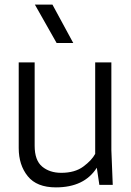

<svg xmlns="http://www.w3.org/2000/svg" viewBox="-20 -800 568 831"><path d="M222 11Q139 11 100 -37.5Q61 -86 61 -159V-530H130V-169Q130 -106 162.5 -79Q195 -52 245 -52Q304 -52 340.5 -79Q377 -106 392 -134V-530H462V-150L468 0H410L399 -74Q345 11 222 11ZM297 -614H225L131 -780H207Z"/></svg>

Font: Tanohe Sans
Style: Regular
Weight: 400
Designer: Village Type and Design LLC & Cristiano Sobral
Foundry: Cooper Hewitt Smithsonian Design Museum
Version: Version 1.00;September 29, 2021;FontCreator 13.0.0.2655 64-b